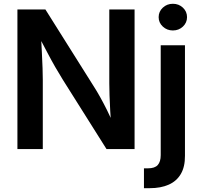

<svg xmlns="http://www.w3.org/2000/svg" viewBox="-20 -777 1049 1001"><path d="M70.8 0V-727.5H216.8L469.2 -326.2Q484.4 -302.7 501.7 -271.7Q519 -240.7 537.8 -203.1Q556.6 -165.5 574.7 -121.1L560.1 -115.7Q557.1 -155.3 554.7 -198Q552.2 -240.7 551 -279.3Q549.8 -317.9 549.8 -343.3V-727.5H681.6V0H535.2L307.6 -361.3Q287.6 -393.6 268.3 -427Q249 -460.4 226.8 -502.9Q204.6 -545.4 173.8 -603.5L192.9 -606.9Q195.8 -553.7 198.2 -506.1Q200.7 -458.5 201.9 -421.6Q203.1 -384.8 203.1 -361.8V0ZM817.9 -541H944.3V35.2Q944.8 91.8 923.1 129.4Q901.4 167 860.1 185.5Q818.8 204.1 760.3 204.1H730.5V100.6H751Q787.1 100.6 802.5 83.3Q817.9 65.9 817.9 31.7ZM881.3 -618.2Q850.6 -618.2 828.9 -638.4Q807.1 -658.7 807.1 -687.5Q807.1 -716.8 828.9 -737.1Q850.6 -757.3 881.3 -757.3Q912.1 -757.3 933.6 -737.1Q955.1 -716.8 955.1 -687.5Q955.1 -658.7 933.6 -638.4Q912.1 -618.2 881.3 -618.2Z"/></svg>

Font: Inter 17pt SemiBold
Style: Regular
Weight: 600
Version: Version 4.001;git-66647c0bb